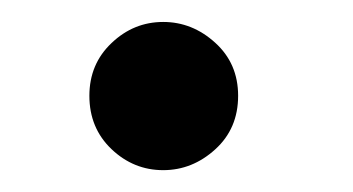

<svg xmlns="http://www.w3.org/2000/svg" viewBox="-20 -142 320 174"><path d="M61 -55.2Q61 -84 81.1 -103Q101.1 -122.1 127.9 -122.1Q154.3 -122.1 175 -103.3Q195.8 -84.5 195.8 -55.2Q195.8 -25.4 175 -6.6Q154.3 12.2 127.9 12.2Q101.1 12.2 81.1 -6.8Q61 -25.9 61 -55.2Z"/></svg>

Font: TAML ThiruValluvar
Style: Regular
Weight: 400
Version: Version 0.271; dev 7ad24fM